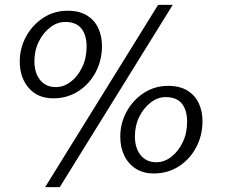

<svg xmlns="http://www.w3.org/2000/svg" viewBox="-20 -767 936 787"><path d="M165 0 628 -747H688L225 0ZM198 -364Q134.5 -364 97.8 -406.5Q61 -449 61 -515Q61 -570 87 -617.5Q113 -665 157.5 -694Q202 -723 257 -723Q306 -723 337.2 -703.2Q368.5 -683.5 383.2 -650.8Q398 -618 398 -579Q398 -520 372.2 -471.2Q346.5 -422.5 301.2 -393.2Q256 -364 198 -364ZM209 -410Q241.5 -410 270.2 -432Q299 -454 317 -491.8Q335 -529.5 335 -576Q335 -623.5 313.5 -650.2Q292 -677 247 -677Q215 -677 186.2 -655.2Q157.5 -633.5 139.2 -597Q121 -560.5 121 -516Q121 -468 144.5 -439Q168 -410 209 -410ZM610 -56Q567.5 -56 536.8 -75.5Q506 -95 489.5 -129Q473 -163 473 -207Q473 -262 499 -309.5Q525 -357 569.5 -386Q614 -415 669 -415Q718 -415 749.2 -395.2Q780.5 -375.5 795.2 -342.8Q810 -310 810 -271Q810 -212 784.2 -163.2Q758.5 -114.5 713.2 -85.2Q668 -56 610 -56ZM621 -102Q653.5 -102 682.2 -124.2Q711 -146.5 729 -184Q747 -221.5 747 -268Q747 -315.5 725.5 -342.2Q704 -369 659 -369Q627 -369 598.2 -347.2Q569.5 -325.5 551.2 -289Q533 -252.5 533 -208Q533 -160 556.5 -131Q580 -102 621 -102Z"/></svg>

Font: Koeln Type Sans Light
Style: Italic
Weight: 300
Italic angle: -7.5°
Designer: Eben Sorkin
Foundry: Eben Sorkin
Version: Version 2.001